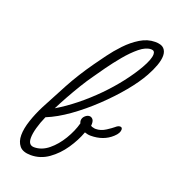

<svg xmlns="http://www.w3.org/2000/svg" viewBox="-118 -703 727 808"><g transform="rotate(20 245.5 -298.5)"><path d="M110 15Q74 15 59 -3.5Q44 -22 44 -51Q44 -80 56.5 -117.5Q69 -155 88 -192Q116 -246 149.5 -308Q183 -370 229 -435Q244 -456 265.5 -485.5Q287 -515 314.5 -544Q342 -573 374 -592.5Q406 -612 440 -612Q468 -612 479.5 -600Q491 -588 491 -568Q491 -549 482 -524Q473 -499 458 -472Q436 -432 397.5 -385.5Q359 -339 311 -293.5Q263 -248 212 -211.5Q161 -175 114 -156Q101 -127 93.5 -100Q86 -73 86 -54Q86 -21 112 -21Q146 -21 176 -45.5Q206 -70 228.5 -107.5Q251 -145 261 -182Q258 -188 258 -194Q258 -206 267.5 -215Q277 -224 287 -224Q296 -224 302.5 -216Q309 -208 307 -188Q313 -184 317 -184Q320 -183 323 -182.5Q326 -182 329 -182Q352 -182 373.5 -196Q395 -210 403 -217Q414 -227 423 -227Q433 -227 433 -216Q433 -209 428.5 -200.5Q424 -192 413 -182Q376 -148 319 -148Q311 -148 304.5 -149.5Q298 -151 292 -153Q278 -114 251.5 -75Q225 -36 189 -10.5Q153 15 110 15ZM244 -385Q226 -360 206.5 -328Q187 -296 169 -263.5Q151 -231 138 -205Q179 -229 221.5 -263Q264 -297 303 -336.5Q342 -376 374 -417.5Q406 -459 427 -496Q451 -538 451 -560Q451 -577 435 -577Q411 -577 383.5 -554.5Q356 -532 329 -499.5Q302 -467 279.5 -435.5Q257 -404 244 -385Z"/></g></svg>

Font: Meow Script
Style: Regular
Weight: 400
Designer: Robert E. Leuschke
Foundry: Robert E. Leuschke
Version: Version 1.010; ttfautohint (v1.8.3)